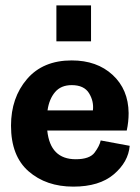

<svg xmlns="http://www.w3.org/2000/svg" viewBox="-20 -685 523 715"><path d="M190 -531V-665H319V-531ZM463 -142Q458 -82 404 -36Q350 10 253 10Q152 10 86.5 -47Q21 -104 21 -217Q21 -321 80.5 -390.5Q140 -460 247 -460Q341 -460 399.5 -406Q458 -352 459 -264Q459 -231 452 -199H156Q167 -92 262 -92Q314 -92 332.5 -117Q351 -142 355 -162ZM326 -274Q330 -308 311.5 -338Q293 -368 247 -368Q207 -368 185 -342Q163 -316 157 -274Z"/></svg>

Font: Zilla Slab Bold
Style: Bold
Weight: 700
Designer: Typotheque.com
Foundry: Typotheque type foundry
Version: Version 1.1; 2017; ttfautohint (v1.6)